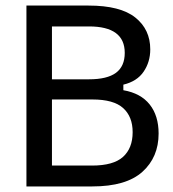

<svg xmlns="http://www.w3.org/2000/svg" viewBox="-20 -670 623 690"><path d="M311.7 0H75V-650H298.3Q412.5 -650 466.2 -607.1Q520 -564.2 520 -492.5Q520 -447.5 496.2 -412.5Q472.5 -377.5 423.3 -365.8V-345.8Q485.8 -335 517.9 -294.6Q550 -254.2 550 -190Q550 -105 491.7 -52.5Q433.3 0 311.7 0ZM166.7 -312.5V-75H310.8Q387.5 -75 422.1 -106.2Q456.7 -137.5 456.7 -195Q456.7 -250.8 422.5 -281.7Q388.3 -312.5 312.5 -312.5ZM166.7 -575V-385H300Q365 -385 396.7 -408.3Q428.3 -431.7 428.3 -480Q428.3 -575 300 -575Z"/></svg>

Font: Familjen Grotesk Variable
Style: Regular
Weight: 400
Designer: Anders Wikstroem, Jonas Baeckman, Matilda Gysing, Kristian Moeller
Foundry: Familjen STHLM AB
Version: Version 2.000